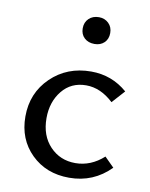

<svg xmlns="http://www.w3.org/2000/svg" viewBox="-76 -693 590 756"><g transform="rotate(10 219.5 -315.5)"><path d="M259 -530Q234 -530 218.5 -544.5Q203 -559 203 -583Q203 -607 218.5 -622Q234 -637 259 -637Q282 -637 297.5 -622Q313 -607 313 -583Q313 -559 298 -544.5Q283 -530 259 -530ZM252 6Q160 6 100.5 -52.5Q41 -111 41 -202Q41 -296 105.5 -358.5Q170 -421 266 -421Q349 -421 411 -367L365 -316Q314 -364 256 -364Q196 -364 160 -319.5Q124 -275 124 -210Q124 -140 164.5 -97.5Q205 -55 266 -55Q328 -55 379 -101L417 -63Q349 6 252 6Z"/></g></svg>

Font: EauTestText Medium
Style: Regular
Weight: 500
Designer: Christian Thalmann (Catharsis Fonts)
Version: Version 0.001;PS 000.001;hotconv 1.0.88;makeotf.lib2.5.64775